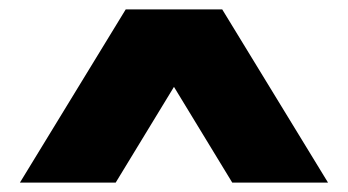

<svg xmlns="http://www.w3.org/2000/svg" viewBox="-20 -760 743 410"><path d="M680.5 -370H476L351.5 -574.5L227 -370H22.5L248.5 -740H454.5Z"/></svg>

Font: Encode Sans Expanded ExtraBold
Style: Regular
Weight: 800
Width: 7
Designer: Multiple Designers
Foundry: Impallari Type
Version: Version 2.000